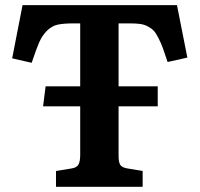

<svg xmlns="http://www.w3.org/2000/svg" viewBox="-20 -720 769 740"><path d="M478 -629.9H437V-387.2H587.9V-310.1H437V-119.1Q437 -94.7 443.6 -84.5Q450.2 -74.2 471.2 -70.8L529.8 -61V0H195.8V-61L255.9 -70.8Q275.9 -73.7 282.5 -85.9Q289.1 -98.1 289.1 -123V-310.1H146L155.8 -387.2H289.1V-629.9H264.2Q224.6 -629.9 202.4 -625Q180.2 -620.1 161.6 -602.1Q143.1 -584 131.3 -557.4Q119.6 -530.8 102.1 -478L26.9 -495.1L66.9 -700.2H662.1L702.1 -498L626 -481Q614.7 -515.6 607.4 -535.4Q600.1 -555.2 590.3 -574.2Q580.6 -593.3 571.8 -602.3Q563 -611.3 548.8 -618.7Q534.7 -626 518.3 -627.9Q502 -629.9 478 -629.9Z"/></svg>

Font: Literata Book
Style: Bold
Weight: 700
Designer: Latin by Veronika Burian and Jose Scaglione. Greek by Irene Vlachou. Cyrillic by Vera Evstafieva
Foundry: TypeTogether
Version: Version 2.003;PS 002.003;hotconv 1.0.88;makeotf.lib2.5.64775